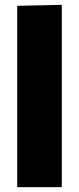

<svg xmlns="http://www.w3.org/2000/svg" viewBox="-20 -772 327 792"><path d="M51 -748 235 -752V0H51Z"/></svg>

Font: Murecho Thin ExtraBold
Style: Regular
Weight: 800
Version: Version 1.010